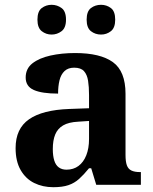

<svg xmlns="http://www.w3.org/2000/svg" viewBox="-20 -770 639 800"><path d="M202 10Q158 10 122.5 -7.5Q87 -25 66 -61.5Q45 -98 45 -153Q45 -234 101 -273Q157 -312 269 -316L351 -319V-374Q351 -408 347 -433.5Q343 -459 330 -473.5Q317 -488 289 -488Q264 -488 249 -474Q234 -460 228 -435.5Q222 -411 222 -380Q155 -380 121 -395Q87 -410 87 -447Q87 -484 115 -506Q143 -528 190 -538.5Q237 -549 293 -549Q398 -549 450.5 -511Q503 -473 503 -379V-124Q503 -97 508.5 -81.5Q514 -66 527.5 -59.5Q541 -53 563 -53H567V0H381L360 -69H351Q329 -42 309.5 -24.5Q290 -7 265 1.5Q240 10 202 10ZM257 -63Q286 -63 307 -78.5Q328 -94 339.5 -123Q351 -152 351 -191V-266L306 -263Q266 -261 243 -247.5Q220 -234 210 -209.5Q200 -185 200 -149Q200 -121 206 -101.5Q212 -82 225 -72.5Q238 -63 257 -63ZM401 -626Q377 -626 359 -640Q341 -654 341 -688Q341 -723 359 -736.5Q377 -750 401 -750Q424 -750 442 -736.5Q460 -723 460 -688Q460 -654 442 -640Q424 -626 401 -626ZM195 -626Q172 -626 154 -640Q136 -654 136 -688Q136 -723 154 -736.5Q172 -750 195 -750Q218 -750 236.5 -736.5Q255 -723 255 -688Q255 -654 236.5 -640Q218 -626 195 -626Z"/></svg>

Font: Noto Serif Tamil
Style: Bold
Weight: 700
Designer: Indian Type Foundry, Tom Grace, and the Monotype Design Team
Foundry: Monotype Imaging Inc.
Version: Version 2.003